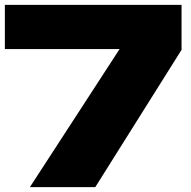

<svg xmlns="http://www.w3.org/2000/svg" viewBox="-20 -770 787 790"><path d="M372 0 727 -565V-750H0V-568H472L103 0Z"/></svg>

Font: Bounded ExtBd
Style: Regular
Weight: 800
Designer: Vlad Churkin
Version: Version 3.0